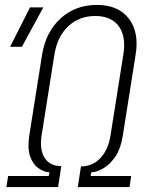

<svg xmlns="http://www.w3.org/2000/svg" viewBox="-20 -760 640 780"><path d="M6 0 13 -45H178L181 -60Q159 -61 136.5 -76.5Q114 -92 102.5 -124.5Q91 -157 99 -210L151 -538Q166 -630 226 -685Q286 -740 374 -740Q460 -740 503 -685Q546 -630 531 -538L479 -210Q471 -157 449 -124.5Q427 -92 400.5 -76.5Q374 -61 351 -60L348 -45H513L506 0H296L309 -84Q356 -84 388 -118Q420 -152 429 -210L481 -538Q493 -612 462.5 -653.5Q432 -695 367 -695Q302 -695 257.5 -653.5Q213 -612 201 -538L149 -210Q140 -152 161.5 -118.5Q183 -85 229 -85L216 0ZM21 -570 102 -730H156L69 -570Z"/></svg>

Font: JetBrains Mono NL Thin
Style: Italic
Weight: 100
Italic angle: -9°
Monospace: yes
Designer: Philipp Nurullin, Konstantin Bulenkov
Foundry: JetBrains
Version: Version 2.305; ttfautohint (v1.8.4.7-5d5b)